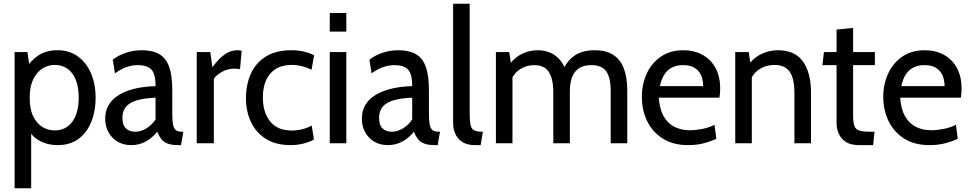

<svg xmlns="http://www.w3.org/2000/svg" viewBox="-20 -770 5214 1032"><path d="M58.5 242V-490H127.5L143.5 -378L115.5 -396Q144 -444 186.2 -472Q228.5 -500 289.5 -500Q353.5 -500 399.5 -466Q445.5 -432 469.8 -374.2Q494 -316.5 494 -245Q494 -173.5 471 -115.8Q448 -58 402.8 -24Q357.5 10 289.5 10Q234.5 10 190 -15Q145.5 -40 125.5 -89.5L147.5 -105V242ZM273 -69Q334.5 -69 368.8 -115.8Q403 -162.5 403 -245Q403 -328 368.8 -374.5Q334.5 -421 273 -421Q238.5 -421 208 -401.8Q177.5 -382.5 158.5 -343.5Q139.5 -304.5 139.5 -245Q139.5 -183.5 158.5 -144.8Q177.5 -106 208 -87.5Q238.5 -69 273 -69Z M685 10Q643.5 10 612.2 -8.5Q581 -27 563.2 -59Q545.5 -91 545.5 -132Q545.5 -173.5 562.8 -203.2Q580 -233 608.8 -252.8Q637.5 -272.5 673 -284.2Q708.5 -296 745.8 -301.2Q783 -306.5 816 -307Q816 -374.5 792.8 -397.2Q769.5 -420 721.5 -420Q693 -420 663 -410.5Q633 -401 598 -376L586 -449Q616.5 -473 657 -486.5Q697.5 -500 742 -500Q799 -500 835.2 -479.5Q871.5 -459 888.8 -412Q906 -365 906 -286.5V-165Q906 -130 909 -107.2Q912 -84.5 922.5 -73.2Q933 -62 955.5 -62H965.5L953 10H939.5Q902 10 880.2 1.5Q858.5 -7 846.5 -23Q834.5 -39 825 -62Q800 -30 764.5 -10Q729 10 685 10ZM707 -62Q737 -62 766.8 -80Q796.5 -98 816 -128V-245Q756 -242.5 716.5 -231Q677 -219.5 657.5 -196.5Q638 -173.5 638 -137Q638 -97.5 656.8 -79.8Q675.5 -62 707 -62Z M1037.5 0V-490H1110.5L1121.5 -409Q1156.5 -455.5 1188.2 -477.8Q1220 -500 1256 -500Q1268.5 -500 1279 -497L1270 -398Q1263.5 -399.5 1256.2 -400.2Q1249 -401 1240 -401Q1204 -401 1173 -383.8Q1142 -366.5 1129.5 -346V0Z M1542.5 10Q1462 10 1408.8 -23.8Q1355.5 -57.5 1328.8 -114.8Q1302 -172 1302 -242Q1302 -315 1328.2 -373.5Q1354.5 -432 1408.8 -466Q1463 -500 1547 -500Q1582 -500 1613.2 -492.8Q1644.5 -485.5 1668.5 -473L1654.5 -395Q1630.5 -407.5 1603.5 -414.2Q1576.5 -421 1547 -421Q1473.5 -421 1433.2 -374.8Q1393 -328.5 1393 -246Q1393 -165.5 1432.2 -117Q1471.5 -68.5 1547.5 -68.5Q1577 -68.5 1604 -75.2Q1631 -82 1655.5 -95L1667.5 -20Q1648 -8.5 1614 0.8Q1580 10 1542.5 10Z M1752.5 0V-490H1841.5V0ZM1752.5 -600V-700H1841.5V-600Z M2064.5 10Q2023 10 1991.8 -8.5Q1960.5 -27 1942.8 -59Q1925 -91 1925 -132Q1925 -173.5 1942.2 -203.2Q1959.5 -233 1988.2 -252.8Q2017 -272.5 2052.5 -284.2Q2088 -296 2125.2 -301.2Q2162.5 -306.5 2195.5 -307Q2195.5 -374.5 2172.2 -397.2Q2149 -420 2101 -420Q2072.5 -420 2042.5 -410.5Q2012.5 -401 1977.5 -376L1965.5 -449Q1996 -473 2036.5 -486.5Q2077 -500 2121.5 -500Q2178.5 -500 2214.8 -479.5Q2251 -459 2268.2 -412Q2285.5 -365 2285.5 -286.5V-165Q2285.5 -130 2288.5 -107.2Q2291.5 -84.5 2302 -73.2Q2312.5 -62 2335 -62H2345L2332.5 10H2319Q2281.5 10 2259.8 1.5Q2238 -7 2226 -23Q2214 -39 2204.5 -62Q2179.5 -30 2144 -10Q2108.5 10 2064.5 10ZM2086.5 -62Q2116.5 -62 2146.2 -80Q2176 -98 2195.5 -128V-245Q2135.5 -242.5 2096 -231Q2056.5 -219.5 2037 -196.5Q2017.5 -173.5 2017.5 -137Q2017.5 -97.5 2036.2 -79.8Q2055 -62 2086.5 -62Z M2534 10Q2490.5 10 2464.5 -7.2Q2438.5 -24.5 2427 -51.5Q2415.5 -78.5 2415.5 -108V-750H2504.5V-160Q2504.5 -118 2509.5 -97Q2514.5 -76 2529.8 -69Q2545 -62 2575.5 -62L2563.5 10Z M2645.5 0V-490H2717L2731 -400.5L2706 -406.5Q2737 -454 2779 -477Q2821 -500 2870.5 -500Q2907.5 -500 2938.5 -486.5Q2969.5 -473 2992.5 -444.5Q3015.5 -416 3028.5 -370.5L3005 -389Q3024.5 -440 3066.8 -470Q3109 -500 3176.5 -500Q3237.5 -500 3276.2 -475Q3315 -450 3333.2 -402Q3351.5 -354 3351.5 -285V0H3262.5V-279Q3262.5 -352.5 3238.8 -386.2Q3215 -420 3158.5 -420Q3125 -420 3102.5 -408.8Q3080 -397.5 3067 -378.2Q3054 -359 3048.5 -334.2Q3043 -309.5 3043 -282.5V0H2954V-270Q2954 -326 2942 -358.8Q2930 -391.5 2907.5 -405.8Q2885 -420 2853 -420Q2808.5 -420 2773.8 -396.8Q2739 -373.5 2723 -328.5L2734.5 -380.5V0Z M3678.5 10Q3597 10 3541.8 -25.5Q3486.5 -61 3458.2 -119.8Q3430 -178.5 3430 -249Q3430 -317.5 3456.2 -374.5Q3482.5 -431.5 3532.5 -465.8Q3582.5 -500 3653 -500Q3710.5 -500 3755.2 -475.8Q3800 -451.5 3825.5 -405.2Q3851 -359 3851 -293Q3851 -282.5 3850 -270Q3849 -257.5 3847 -245H3521Q3525.5 -181.5 3548.2 -143Q3571 -104.5 3607.2 -87.2Q3643.5 -70 3687 -70Q3719 -70 3754.8 -77Q3790.5 -84 3820.5 -99L3830.5 -24Q3803.5 -11 3765 -0.5Q3726.5 10 3678.5 10ZM3527 -307H3759.5Q3759.5 -340.5 3748 -366Q3736.5 -391.5 3712.8 -405.8Q3689 -420 3652.5 -420Q3600.5 -420 3569.5 -391.5Q3538.5 -363 3527 -307Z M3932 0V-490H4004.5L4017.5 -400.5L3992 -406Q4025 -456 4068.8 -478Q4112.5 -500 4160.5 -500Q4253.5 -500 4296.2 -439Q4339 -378 4339 -275.5V0H4250V-270Q4250 -348 4224.5 -384.5Q4199 -421 4141.5 -421Q4097 -421 4061 -397.5Q4025 -374 4009.5 -328.5L4021 -383.5V0Z M4596.5 10Q4553 10 4526.8 -7Q4500.5 -24 4488.5 -50.8Q4476.5 -77.5 4476.5 -107V-420H4400.5L4408.5 -490H4476.5V-611L4565.5 -620V-490H4682.5V-420H4565.5V-152Q4565.5 -114 4571.8 -94.8Q4578 -75.5 4597 -68.8Q4616 -62 4653.5 -62H4680.5L4673 10Z M4976 10Q4894.5 10 4839.2 -25.5Q4784 -61 4755.8 -119.8Q4727.5 -178.5 4727.5 -249Q4727.5 -317.5 4753.8 -374.5Q4780 -431.5 4830 -465.8Q4880 -500 4950.5 -500Q5008 -500 5052.8 -475.8Q5097.5 -451.5 5123 -405.2Q5148.5 -359 5148.5 -293Q5148.5 -282.5 5147.5 -270Q5146.5 -257.5 5144.5 -245H4818.5Q4823 -181.5 4845.8 -143Q4868.5 -104.5 4904.8 -87.2Q4941 -70 4984.5 -70Q5016.5 -70 5052.2 -77Q5088 -84 5118 -99L5128 -24Q5101 -11 5062.5 -0.5Q5024 10 4976 10ZM4824.5 -307H5057Q5057 -340.5 5045.5 -366Q5034 -391.5 5010.2 -405.8Q4986.5 -420 4950 -420Q4898 -420 4867 -391.5Q4836 -363 4824.5 -307Z"/></svg>

Font: Cabin
Style: Regular
Weight: 400
Width: 4
Designer: Pablo Impallari
Foundry: Pablo Impallari. http://www.impallari.com Igino Marini. http://www.ikern.com
Version: Version 3.001